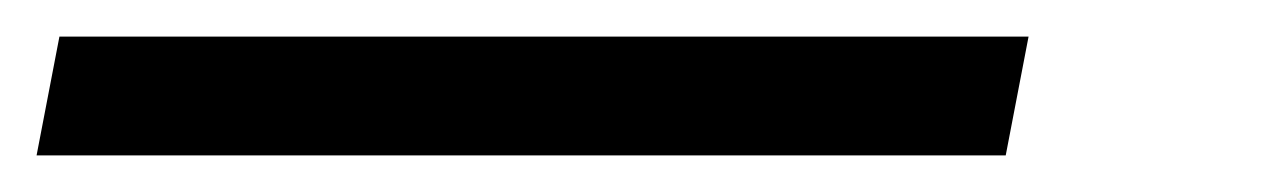

<svg xmlns="http://www.w3.org/2000/svg" viewBox="-62 95 702 105"><path d="M-42 180H488L500.5 115H-29.5Z"/></svg>

Font: Monaspace Neon
Style: Bold Italic
Weight: 700
Italic angle: -11°
Designer: Riley Cran & the Lettermatic Team
Foundry: Lettermatic
Version: Version 1.200 (Monaspace Neon)